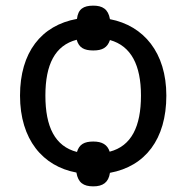

<svg xmlns="http://www.w3.org/2000/svg" viewBox="-20 -608 661 681"><path d="M570 -269C570 -421 490 -517 370 -540C364 -576 343 -588 311 -588C276 -588 257 -576 253 -541C126 -518 51 -422 51 -269C51 -113 132 -18 251 4C257 40 276 53 311 53C345 53 365 39 370 5C495 -18 570 -114 570 -269ZM480 -269C480 -159 446 -90 369 -70C361 -95 342 -106 311 -106C279 -106 261 -96 253 -69C175 -89 141 -158 141 -269C141 -379 175 -447 252 -467C260 -439 278 -429 311 -429C343 -429 361 -439 370 -466C445 -445 480 -377 480 -269Z"/></svg>

Font: Noto Sans Thai
Style: Regular
Weight: 400
Designer: Monotype Design Team
Foundry: Monotype Imaging Inc.
Version: Version 1.901